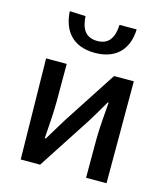

<svg xmlns="http://www.w3.org/2000/svg" viewBox="-125 -930 929 1061"><g transform="rotate(15 339.5 -399.0)"><path d="M92 30H203L402 -276C423 -309 454 -363 475 -399H480C474 -323 467 -245 467 -184V34H584V-549H471L272 -243C251 -208 217 -153 196 -118H190C195 -192 201 -269 201 -329V-546H83ZM142 -832C147 -731 200 -645 334 -645C468 -645 522 -730 525 -830H427C424 -763 401 -712 331 -712C259 -712 237 -762 233 -828Z"/></g></svg>

Font: GenEiGothic-pro-SemiBold
Style: Regular
Weight: 500
Designer: Ryoko NISHIZUKA (kana & ideographs); Paul D. Hunt (Latin, Greek & Cyrillic); Wenlong ZHANG (bopomofo); Sandoll Communica
Foundry: Adobe Systems Incorporated; o_tamon
Version: Version 1.000.140830